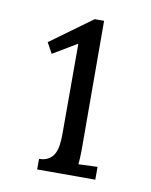

<svg xmlns="http://www.w3.org/2000/svg" viewBox="-57 -761 397 505"><g transform="rotate(10 141.5 -508.0)"><path d="M75.7 -329.1Q90.8 -329.1 100.6 -335Q110.4 -340.8 115.7 -350.6Q121.1 -360.4 123 -373.8Q125 -387.2 125 -402.8V-644H122.6L60.5 -606.9L44.9 -635.3L156.2 -716.3H181.2L182.1 -372.1Q182.1 -360.8 181.6 -351.1Q181.2 -341.3 180.2 -333L231 -335V-300.8H75.7V-329.1Z"/></g></svg>

Font: Lora
Style: Regular
Weight: 400
Designer: Olga Karpushina, Alexei Vanyashin
Foundry: Cyreal (www.cyreal.org, a@cyreal.org)
Version: Version 1.014